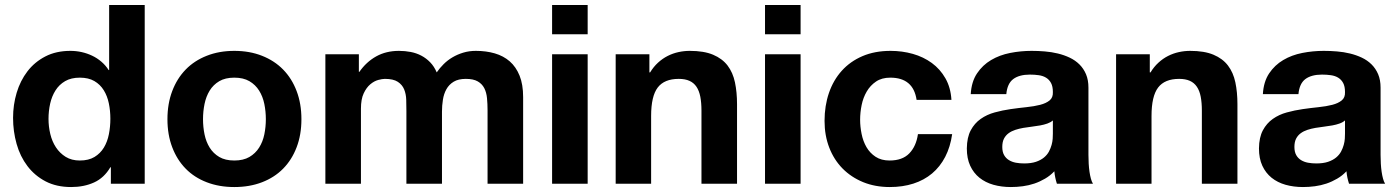

<svg xmlns="http://www.w3.org/2000/svg" viewBox="-20 -734 5591 767"><path d="M420.9 -65.9Q396 -23.4 355.7 -5.1Q315.4 13.2 264.2 13.2Q205.6 13.2 162.1 -9.5Q118.7 -32.2 89.6 -70.6Q60.5 -108.9 46.4 -158.9Q32.2 -209 32.2 -263.2Q32.2 -315.4 46.6 -363.5Q61 -411.6 89.6 -449Q118.2 -486.3 161.1 -508.5Q204.1 -530.8 261.2 -530.8Q284.2 -530.8 306.2 -525.9Q328.1 -521 348.1 -511.5Q368.2 -502 385 -487.5Q401.9 -473.1 414.1 -454.1H416V-713.9H558.1V0H422.9V-65.9ZM420.9 -259.8Q420.9 -291.5 414.8 -321Q408.7 -350.6 394.5 -373.5Q380.4 -396.5 356.9 -410.2Q333.5 -423.8 298.8 -423.8Q264.2 -423.8 240.2 -409.9Q216.3 -396 201.7 -372.8Q187 -349.6 180.4 -320.1Q173.8 -290.5 173.8 -258.8Q173.8 -228.5 180.9 -198.7Q188 -168.9 203.4 -145.5Q218.8 -122.1 242.4 -107.4Q266.1 -92.8 298.8 -92.8Q334 -92.8 357.4 -106.9Q380.9 -121.1 395 -144.5Q409.2 -168 415 -198Q420.9 -228 420.9 -259.8Z M648.9 -257.8Q648.9 -319.8 668 -370.1Q687 -420.4 721.7 -456.1Q756.3 -491.7 805.9 -511.2Q855.5 -530.8 916 -530.8Q977.1 -530.8 1026.6 -511.2Q1076.2 -491.7 1111.1 -456.1Q1146 -420.4 1165 -370.1Q1184.1 -319.8 1184.1 -257.8Q1184.1 -195.8 1165 -145.8Q1146 -95.7 1111.1 -60.3Q1076.2 -24.9 1026.6 -5.9Q977.1 13.2 916 13.2Q855.5 13.2 805.9 -5.9Q756.3 -24.9 721.7 -60.3Q687 -95.7 668 -145.8Q648.9 -195.8 648.9 -257.8ZM791 -257.8Q791 -226.6 797.1 -197Q803.2 -167.5 817.6 -144.3Q832 -121.1 856 -106.9Q879.9 -92.8 916 -92.8Q952.1 -92.8 976.3 -106.9Q1000.5 -121.1 1015.1 -144.3Q1029.8 -167.5 1035.9 -197Q1042 -226.6 1042 -257.8Q1042 -289.1 1035.9 -318.8Q1029.8 -348.6 1015.1 -372.1Q1000.5 -395.5 976.3 -409.7Q952.1 -423.8 916 -423.8Q879.9 -423.8 856 -409.7Q832 -395.5 817.6 -372.1Q803.2 -348.6 797.1 -318.8Q791 -289.1 791 -257.8Z M1413.6 -517.1V-446.8H1415.5Q1443.4 -486.8 1482.9 -508.8Q1522.5 -530.8 1573.7 -530.8Q1598.1 -530.8 1620.8 -526.4Q1643.6 -522 1663.1 -511.7Q1682.6 -501.5 1698.5 -485.1Q1714.4 -468.8 1724.6 -444.8Q1736.3 -461.9 1752 -477.5Q1767.6 -493.2 1787.4 -504.9Q1807.1 -516.6 1830.6 -523.7Q1854 -530.8 1880.9 -530.8Q1921.9 -530.8 1956.5 -520.8Q1991.2 -510.7 2016.4 -488.8Q2041.5 -466.8 2055.7 -431.6Q2069.8 -396.5 2069.8 -346.2V0H1927.7V-293Q1927.7 -318.8 1925.5 -341.8Q1923.3 -364.7 1914.6 -381.8Q1905.8 -398.9 1888.4 -408.9Q1871.1 -418.9 1840.8 -418.9Q1811 -418.9 1792.2 -407.5Q1773.4 -396 1763.2 -377.4Q1752.9 -358.9 1749.3 -335.4Q1745.6 -312 1745.6 -288.1V0H1603.5V-290Q1603.5 -312.5 1602.8 -335.4Q1602.1 -358.4 1594.5 -377Q1586.9 -395.5 1569.1 -407.2Q1551.3 -418.9 1517.6 -418.9Q1507.3 -418.9 1491 -414.6Q1474.6 -410.2 1459.2 -397.2Q1443.8 -384.3 1432.9 -361.1Q1421.9 -337.9 1421.9 -299.8V0H1279.8V-517.1Z M2327.6 -517.1V0H2185.5V-517.1ZM2185.5 -597.2V-713.9H2327.6V-597.2Z M2574.2 -517.1V-444.8H2577.1Q2590.8 -467.3 2608.6 -483.6Q2626.5 -500 2647.2 -510.5Q2668 -521 2690.4 -525.9Q2712.9 -530.8 2735.4 -530.8Q2792 -530.8 2828.6 -515.4Q2865.2 -500 2886.5 -472.2Q2907.7 -444.3 2916 -405Q2924.3 -365.7 2924.3 -317.9V0H2782.2V-292Q2782.2 -323.7 2777.6 -347.7Q2772.9 -371.6 2762.2 -387.5Q2751.5 -403.3 2734.1 -411.1Q2716.8 -418.9 2691.4 -418.9Q2633.8 -418.9 2607.4 -384.3Q2581.1 -349.6 2581.1 -271V0H2439.5V-517.1Z M3178.2 -517.1V0H3036.1V-517.1ZM3036.1 -597.2V-713.9H3178.2V-597.2Z M3641.6 -335Q3628.4 -423.8 3536.6 -423.8Q3502.4 -423.8 3479.5 -408.2Q3456.5 -392.6 3442.4 -368.4Q3428.2 -344.2 3422.1 -314.5Q3416 -284.7 3416 -255.9Q3416 -228 3421.9 -199Q3427.7 -169.9 3441.4 -146.2Q3455.1 -122.6 3477.8 -107.7Q3500.5 -92.8 3533.7 -92.8Q3585 -92.8 3612.5 -121.3Q3640.1 -149.9 3647 -198.2H3783.7Q3776.4 -147 3755.9 -107.4Q3735.4 -67.9 3703.4 -41Q3671.4 -14.2 3628.7 -0.5Q3585.9 13.2 3534.7 13.2Q3476.1 13.2 3428.2 -6.3Q3380.4 -25.9 3345.9 -60.8Q3311.5 -95.7 3292.7 -144.3Q3273.9 -192.9 3273.9 -251Q3273.9 -311.5 3291.5 -362.8Q3309.1 -414.1 3342.8 -451.4Q3376.5 -488.8 3425.5 -509.8Q3474.6 -530.8 3537.6 -530.8Q3584 -530.8 3626.5 -518.8Q3668.9 -506.8 3702.4 -482.4Q3735.8 -458 3756.8 -421.1Q3777.8 -384.3 3780.8 -335Z M4186 -252.9Q4177.2 -245.1 4164.1 -240.5Q4150.9 -235.8 4135 -232.9Q4119.1 -230 4102.1 -228Q4085 -226.1 4067.9 -223.1Q4051.3 -220.2 4036.1 -215.3Q4021 -210.4 4009.3 -201.9Q3997.6 -193.4 3990.7 -180.2Q3983.9 -167 3983.9 -147Q3983.9 -127.4 3991 -114.7Q3998 -102.1 4010.3 -94.5Q4022.5 -86.9 4038.1 -84Q4053.7 -81.1 4071.3 -81.1Q4099.1 -81.1 4118.4 -87.6Q4137.7 -94.2 4150.4 -104.7Q4163.1 -115.2 4170.2 -128.4Q4177.2 -141.6 4180.9 -155Q4184.6 -168.5 4185.3 -180.2Q4186 -191.9 4186 -200.2ZM3857.9 -357.9Q3860.8 -407.7 3883.1 -440.9Q3905.3 -474.1 3939.2 -494.1Q3973.1 -514.2 4015.4 -522.5Q4057.6 -530.8 4101.1 -530.8Q4127 -530.8 4153.8 -528.6Q4180.7 -526.4 4205.8 -520.3Q4231 -514.2 4253.2 -503.7Q4275.4 -493.2 4292 -476.8Q4308.6 -460.4 4318.4 -437.5Q4328.1 -414.6 4328.1 -383.8V-115.2Q4328.1 -97.7 4329.1 -80.3Q4330.1 -63 4332.3 -47.9Q4334.5 -32.7 4337.9 -20.3Q4341.3 -7.8 4346.2 0H4202.1Q4198.2 -12.2 4195.6 -24.7Q4192.9 -37.1 4191.9 -49.8Q4175.3 -32.2 4154.8 -20.3Q4134.3 -8.3 4112.1 -0.7Q4089.8 6.8 4065.9 10Q4042 13.2 4018.1 13.2Q3981 13.2 3948.7 4.2Q3916.5 -4.9 3892.8 -23.9Q3869.1 -43 3855.7 -72Q3842.3 -101.1 3842.3 -141.1Q3842.8 -185.1 3857.9 -213.4Q3873 -241.7 3897.7 -259Q3922.4 -276.4 3953.6 -284.9Q3984.9 -293.5 4017.1 -298.1Q4049.3 -302.7 4080.3 -305.9Q4111.3 -309.1 4135 -315.2Q4158.7 -321.3 4172.9 -332.8Q4187 -344.2 4186 -366.2Q4186 -388.7 4178.7 -402.3Q4171.4 -416 4158.9 -423.6Q4146.5 -431.2 4129.6 -433.6Q4112.8 -436 4094.2 -436Q4051.8 -436 4027.8 -418.2Q4003.9 -400.4 4000 -357.9Z M4573.2 -517.1V-444.8H4576.2Q4589.8 -467.3 4607.7 -483.6Q4625.5 -500 4646.2 -510.5Q4667 -521 4689.5 -525.9Q4711.9 -530.8 4734.4 -530.8Q4791 -530.8 4827.6 -515.4Q4864.3 -500 4885.5 -472.2Q4906.7 -444.3 4915 -405Q4923.3 -365.7 4923.3 -317.9V0H4781.2V-292Q4781.2 -323.7 4776.6 -347.7Q4772 -371.6 4761.2 -387.5Q4750.5 -403.3 4733.2 -411.1Q4715.8 -418.9 4690.4 -418.9Q4632.8 -418.9 4606.4 -384.3Q4580.1 -349.6 4580.1 -271V0H4438.5V-517.1Z M5353 -252.9Q5344.2 -245.1 5331.1 -240.5Q5317.9 -235.8 5302 -232.9Q5286.1 -230 5269 -228Q5252 -226.1 5234.9 -223.1Q5218.3 -220.2 5203.1 -215.3Q5188 -210.4 5176.3 -201.9Q5164.6 -193.4 5157.7 -180.2Q5150.9 -167 5150.9 -147Q5150.9 -127.4 5158 -114.7Q5165 -102.1 5177.2 -94.5Q5189.5 -86.9 5205.1 -84Q5220.7 -81.1 5238.3 -81.1Q5266.1 -81.1 5285.4 -87.6Q5304.7 -94.2 5317.4 -104.7Q5330.1 -115.2 5337.2 -128.4Q5344.2 -141.6 5347.9 -155Q5351.6 -168.5 5352.3 -180.2Q5353 -191.9 5353 -200.2ZM5024.9 -357.9Q5027.8 -407.7 5050 -440.9Q5072.3 -474.1 5106.2 -494.1Q5140.1 -514.2 5182.4 -522.5Q5224.6 -530.8 5268.1 -530.8Q5293.9 -530.8 5320.8 -528.6Q5347.7 -526.4 5372.8 -520.3Q5397.9 -514.2 5420.2 -503.7Q5442.4 -493.2 5459 -476.8Q5475.6 -460.4 5485.4 -437.5Q5495.1 -414.6 5495.1 -383.8V-115.2Q5495.1 -97.7 5496.1 -80.3Q5497.1 -63 5499.3 -47.9Q5501.5 -32.7 5504.9 -20.3Q5508.3 -7.8 5513.2 0H5369.1Q5365.2 -12.2 5362.5 -24.7Q5359.9 -37.1 5358.9 -49.8Q5342.3 -32.2 5321.8 -20.3Q5301.3 -8.3 5279.1 -0.7Q5256.8 6.8 5232.9 10Q5209 13.2 5185.1 13.2Q5147.9 13.2 5115.7 4.2Q5083.5 -4.9 5059.8 -23.9Q5036.1 -43 5022.7 -72Q5009.3 -101.1 5009.3 -141.1Q5009.8 -185.1 5024.9 -213.4Q5040 -241.7 5064.7 -259Q5089.4 -276.4 5120.6 -284.9Q5151.9 -293.5 5184.1 -298.1Q5216.3 -302.7 5247.3 -305.9Q5278.3 -309.1 5302 -315.2Q5325.7 -321.3 5339.8 -332.8Q5354 -344.2 5353 -366.2Q5353 -388.7 5345.7 -402.3Q5338.4 -416 5325.9 -423.6Q5313.5 -431.2 5296.6 -433.6Q5279.8 -436 5261.2 -436Q5218.8 -436 5194.8 -418.2Q5170.9 -400.4 5167 -357.9Z"/></svg>

Font: XB Khoramshahr
Style: Bold
Weight: 700
Designer: Behnam
Foundry: Irmug
Version: Version 8.005 2009